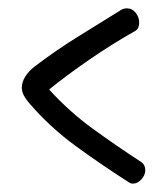

<svg xmlns="http://www.w3.org/2000/svg" viewBox="-20 -479 403 460"><path d="M304.7 -405.3Q249 -374 193.8 -335.9Q138.7 -297.9 97.7 -264.6Q145.5 -211.9 202.6 -170.4Q259.8 -128.9 318.4 -90.8Q328.1 -84 328.1 -71.3Q328.1 -59.6 318.8 -49.3Q309.6 -39.1 298.8 -39.1Q293 -39.1 289.1 -42Q227.5 -81.1 163.1 -127.9Q98.6 -174.8 48.8 -233.4Q32.2 -252.9 32.2 -268.6Q32.2 -282.2 40.5 -295.4Q48.8 -308.6 62.5 -319.3Q115.2 -359.4 169.9 -393.1Q224.6 -426.8 271.5 -456.1Q277.3 -459 284.2 -459Q296.9 -459 305.2 -448.2Q313.5 -437.5 313.5 -424.8Q313.5 -411.1 304.7 -405.3Z"/></svg>

Font: Hi Melody Cyrillic
Style: Regular
Weight: 400
Version: Version 0.90 April 10, 2018